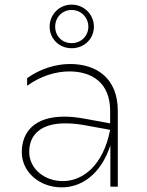

<svg xmlns="http://www.w3.org/2000/svg" viewBox="-20 -805 633 828"><path d="M456 0H488V-327C488 -470 394 -529 282 -529C219 -529 151 -507 97 -468V-435C153 -476 219 -497 279 -497C378 -497 455 -447 455 -327V-273L346 -293C313 -299 284 -302 257 -302C128 -302 74 -235 74 -149C74 -63 150 3 246 3C330 3 414 -51 456 -178ZM289 -597C345 -597 385 -639 385 -690C385 -741 344 -785 289 -785C234 -785 194 -741 194 -690C194 -639 234 -597 289 -597ZM289 -619C247 -619 218 -650 218 -690C218 -730 248 -762 289 -762C330 -762 361 -729 361 -690C361 -651 331 -619 289 -619ZM106 -150C106 -224 156 -273 261 -273C285 -273 311 -271 340 -266L455 -245C425 -91 337 -24 251 -24C172 -24 106 -77 106 -150Z"/></svg>

Font: Chess Sans ExtraLight
Style: Regular
Weight: 275
Designer: Wolf Bōese
Foundry: Wolf Bōese
Version: Version 7.223;Glyphs 3.3 (3306)